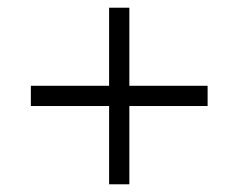

<svg xmlns="http://www.w3.org/2000/svg" viewBox="-20 -609 618 498"><path d="M315.5 -131V-334H518.5V-386.5H315.5V-589H263V-386.5H60V-334H263V-131Z"/></svg>

Font: Vela Sans Light
Style: Regular
Weight: 300
Designer: Principal design: Mikhail Sharanda - project Manrope.
Design modification: Ravid Balaliev
Foundry: Mikhail Sharanda
Version: Version 1.001